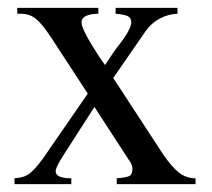

<svg xmlns="http://www.w3.org/2000/svg" viewBox="-20 -470 540 490"><path d="M278 -15Q303 -17 310.5 -21Q318 -25 318 -39Q318 -48 312 -57L221 -197L142 -74Q122 -43 122 -33Q122 -15 162 -15V0H17V-15Q29 -16 38 -18.5Q47 -21 54.5 -26.5Q62 -32 70.5 -41.5Q79 -51 90 -66L204 -231L110 -375Q87 -410 71 -422.5Q55 -435 33 -435H24V-450H231V-435Q188 -434 188 -413Q188 -403 200.5 -379.5Q213 -356 234 -324L248 -304Q258 -319 266 -331Q274 -343 278 -348Q315 -394 315 -413Q315 -424 306.5 -428.5Q298 -433 275 -435V-450H433V-435Q409 -434 387.5 -422.5Q366 -411 352 -391L269 -271L397 -75Q420 -42 438 -28.5Q456 -15 479 -15V0H278Z"/></svg>

Font: Klingon pIqaD vaHbo'
Style: Regular
Weight: 400
Width: 0
Designer: Mike Neff (qa'vaj)
Foundry: Mike Neff and Michael Everson
Version: Version 2.003